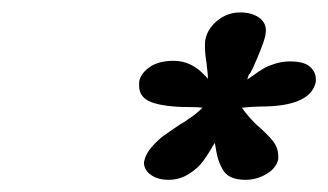

<svg xmlns="http://www.w3.org/2000/svg" viewBox="-20 -738 533 312"><path d="M272.9 -536.1Q274.9 -537.1 279.8 -540L288.1 -545.9Q291.5 -547.9 297.4 -552.5Q303.2 -557.1 309.1 -563Q302.2 -564 289.1 -564Q248.5 -564 227.3 -571.5Q206.1 -579.1 206.1 -598.1V-605Q208.5 -618.7 223.1 -628.9Q237.8 -639.2 262.2 -639.2Q291 -639.2 313 -615.2Q314 -614.7 315.7 -612.5Q317.4 -610.4 317.9 -609.9Q317.9 -616.2 316.9 -623.5Q315.9 -630.9 315.9 -633.8Q313 -650.4 313 -664.1Q313 -671.9 314 -674.8Q317.9 -692.4 334 -705.1Q350.1 -717.8 370.1 -717.8Q388.2 -717.8 400.1 -710Q412.1 -702.1 412.1 -688Q412.1 -686.5 411.6 -683.6Q411.1 -680.7 411.1 -679.2Q406.2 -661.1 391.1 -627.9Q388.7 -622.6 387.2 -620.1Q385.7 -617.7 385.3 -617.7Q384.8 -617.7 384 -615.7Q383.3 -613.8 381.8 -608.9L391.1 -615.2Q401.9 -623 408.7 -627Q415.5 -630.9 427 -634.5Q438.5 -638.2 451.2 -638.2Q474.1 -638.2 483.6 -629.6Q493.2 -621.1 493.2 -609.9V-605Q484.9 -564.9 403.8 -564.9Q392.6 -564.9 373 -563Q381.8 -550.3 396 -536.1Q414.1 -520.5 423.1 -509.3Q432.1 -498 432.1 -484.9V-479Q428.7 -464.4 412.8 -455.1Q397 -445.8 378.9 -445.8Q364.7 -445.8 355.2 -450.2Q345.7 -454.6 340.6 -464.8Q335.4 -475.1 333.5 -482.9Q331.5 -490.7 329.1 -505.9Q317.9 -486.8 309.8 -475.8Q301.8 -464.8 286.9 -455.3Q272 -445.8 253.9 -445.8Q236.3 -445.8 225.1 -453.9Q213.9 -461.9 213.9 -474.1Q213.9 -474.6 214.4 -476.1Q214.8 -477.5 214.8 -478Q217.3 -488.8 227.3 -500Q237.3 -511.2 246.1 -517.6Z"/></svg>

Font: Linux Libertine G
Style: Semibold Italic
Weight: 600
Italic angle: -11.5°
Designer: Philipp H. Poll
Foundry: Philipp H. Poll
Version: Version 5.1.1